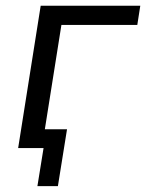

<svg xmlns="http://www.w3.org/2000/svg" viewBox="-20 -506 499 656"><path d="M107.8 130 128.8 0H45.3L55.5 -64.3H209L177.8 130ZM42 0 119 -486.3H459.3L449.1 -420.7H189.8L123 0Z"/></svg>

Font: Nunito Sans 12pt ExtraLight
Style: Italic
Weight: 200
Italic angle: -9°
Designer: Vernon Adams
Foundry: Vernon Adams
Version: Version 3.101;gftools[0.9.27]